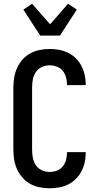

<svg xmlns="http://www.w3.org/2000/svg" viewBox="-20 -1007 540 1035"><path d="M247 8Q220 8 193 2.5Q166 -3 142.5 -16Q119 -29 101 -49.5Q83 -70 72 -94.5Q61 -119 56.5 -146Q52 -173 52 -200V-535Q52 -562 56.5 -589Q61 -616 72 -640.5Q83 -665 101 -685.5Q119 -706 142.5 -719Q166 -732 193 -737.5Q220 -743 247 -743Q273 -743 298 -738.5Q323 -734 346 -723Q369 -712 387.5 -694Q406 -676 418 -653.5Q430 -631 436 -606Q442 -581 442 -555V-548H341V-552Q341 -572 335.5 -591.5Q330 -611 317.5 -626Q305 -641 286 -648Q267 -655 247 -655Q225 -655 205 -645.5Q185 -636 173 -618Q161 -600 157 -578.5Q153 -557 153 -535V-200Q153 -178 157 -156.5Q161 -135 173 -117Q185 -99 205 -89.5Q225 -80 247 -80Q267 -80 286 -87Q305 -94 317.5 -109Q330 -124 335.5 -143.5Q341 -163 341 -183V-187H442V-180Q442 -154 436 -129Q430 -104 418 -81.5Q406 -59 387.5 -41Q369 -23 346 -12Q323 -1 298 3.5Q273 8 247 8ZM197 -815 106 -955 153 -987 250 -876 347 -987 394 -955 303 -815Z"/></svg>

Font: Iosevka Term Semibold
Style: Regular
Weight: 600
Monospace: yes
Designer: Belleve Invis
Foundry: Belleve Invis
Version: Version 31.4.0